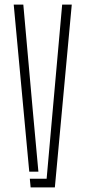

<svg xmlns="http://www.w3.org/2000/svg" viewBox="-20 -820 374 840"><path d="M40 -800H82L124 -330L148 -69H108ZM110.5 -38H184L210 -330L252 -800H294L220 0H114Z"/></svg>

Font: Big Shoulders Stencil Text Thin Thin
Style: Regular
Weight: 250
Version: Version 2.001